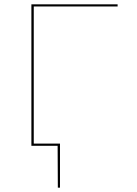

<svg xmlns="http://www.w3.org/2000/svg" viewBox="-20 -678 635 893"><path d="M137 -648V-10H259V195H249L248 0H126V-658H527V-648Z"/></svg>

Font: Ysabeau Infant Hairline
Style: Regular
Weight: 100
Designer: Christian Thalmann (Catharsis Fonts)
Version: Version 0.003